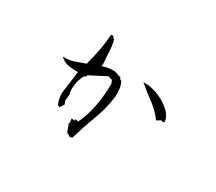

<svg xmlns="http://www.w3.org/2000/svg" viewBox="-116 -934 1232 1094"><g transform="rotate(30 500.0 -386.5)"><path d="M327.1 -418.5Q300.3 -375 300.3 -316.9Q300.3 -306.6 301.3 -295.9L305.2 -281.7L301.3 -243.7L309.6 -219.7L291 -193.4L277.8 -199.2Q270 -219.2 267.6 -230.5Q265.1 -241.7 264.2 -250.7Q263.2 -259.8 263.2 -270.5V-271L282.7 -418.5Q254.4 -418.9 228 -421.9Q197.3 -425.3 175.3 -442.9L163.6 -452.6H178.7Q211.9 -452.6 242.2 -463.9Q272.5 -475.1 302.2 -485.4Q315.4 -534.7 325.7 -585.9Q336.4 -638.2 339.8 -697.8H355.5L359.4 -687H366.2L367.7 -683.1Q377.4 -649.4 378.9 -610.1Q380.4 -570.8 384.3 -532.2L381.3 -517.1H388.7Q405.3 -523.9 423.1 -525.9Q440.9 -527.8 461.9 -527.8H462.9L509.3 -512.7V-508.8V-505.4L521.5 -499Q533.7 -476.1 535.6 -453.4Q537.6 -430.7 537.6 -407.2V-406.7Q526.9 -320.8 496.8 -242.4Q466.8 -164.1 441.9 -79.6L427.2 -75.2L401.9 -90.3L383.8 -138.7L387.2 -148.9L383.3 -171.4H396.5H397.9L404.8 -169.4V-179.7L424.8 -175.3Q454.1 -237.3 467.5 -308.6Q481 -379.9 481 -456.1L472.7 -477.1L445.8 -485.4L339.4 -430.7L335 -418.5ZM666 -555.2H666.5Q713.4 -548.3 753.7 -528.8Q793.9 -509.3 829.1 -474.1Q836.4 -463.9 844.2 -450Q852.1 -436 852.1 -420.9V-415.5H837.9L830.1 -418L806.2 -402.8Q792.5 -420.9 783.9 -430.4Q775.4 -439.9 769 -446.3Q750.5 -464.8 729.5 -480.5Q687 -511.2 646 -545.9L634.8 -555.2Z"/></g></svg>

Font: Bakudai
Style: Medium
Weight: 500
Version: Version 1.48